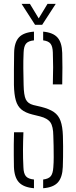

<svg xmlns="http://www.w3.org/2000/svg" viewBox="-20 -968 395 992"><path d="M155.5 4.5Q102 0 78 -25.8Q54 -51.5 52 -105.5Q51.5 -139 51.2 -166.5Q51 -194 51.2 -221.8Q51.5 -249.5 52.5 -284.5H101Q99 -237 98.8 -193.8Q98.5 -150.5 101 -103.5Q102 -71.5 113.8 -57.5Q125.5 -43.5 155.5 -40.5ZM203 4.5V-40.5Q231.5 -44 242.5 -58Q253.5 -72 255.5 -103.5Q257.5 -127 257.5 -155.8Q257.5 -184.5 257 -213.2Q256.5 -242 255.5 -266Q255 -314.5 240.5 -335.5Q226 -356.5 187.5 -366.5L147 -376.5Q111 -385.5 90.8 -402.2Q70.5 -419 61.8 -449.2Q53 -479.5 52 -529.5Q51.5 -566.5 52 -609.2Q52.5 -652 53 -695.5Q54 -749 77.8 -774.8Q101.5 -800.5 155.5 -804.5V-759.5Q126 -756.5 114.5 -742.5Q103 -728.5 102 -697Q100 -653 100.5 -613.5Q101 -574 102 -529.5Q103 -476.5 113.2 -454.8Q123.5 -433 152 -425.5L192.5 -416Q234.5 -405.5 258.5 -389Q282.5 -372.5 293 -343Q303.5 -313.5 305 -266Q306 -240.5 306 -212.8Q306 -185 305.8 -157.5Q305.5 -130 304.5 -105.5Q302.5 -51.5 279 -25.5Q255.5 0.5 203 4.5ZM253 -532Q254.5 -583 254.5 -621.8Q254.5 -660.5 253 -697Q252 -728 241.2 -742Q230.5 -756 203 -759.5V-804.5Q254 -800 277 -774.2Q300 -748.5 301.5 -694.5Q302.5 -659 302.5 -619.2Q302.5 -579.5 301.5 -532ZM161 -840 91.5 -948H134.5L180 -873L225.5 -948H268L198 -840Z"/></svg>

Font: Big Shoulders Stencil Text Thin ExtraLight
Style: Regular
Weight: 250
Version: Version 2.001